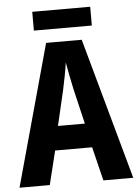

<svg xmlns="http://www.w3.org/2000/svg" viewBox="-59 -922 694 967"><g transform="rotate(-5 288.0 -438.5)"><path d="M424 0 382 -171H195L153 0H0L197 -715H377L575 0ZM314 -471Q307 -503 299.5 -541.5Q292 -580 287 -608Q283 -579 276 -542Q269 -505 262 -473L220 -293H356ZM434 -877V-782H141V-877Z"/></g></svg>

Font: Noto Sans Lao Condensed
Style: Bold
Weight: 700
Width: 3
Designer: Monotype Design Team
Foundry: Monotype Imaging Inc.
Version: Version 2.003; ttfautohint (v1.8.4.7-5d5b)